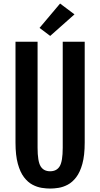

<svg xmlns="http://www.w3.org/2000/svg" viewBox="-20 -1073 575 1100"><path d="M267.1 7.3Q245.6 7.3 219 3.2Q192.4 -1 166 -14.9Q139.6 -28.8 117.7 -57.4Q95.7 -85.9 82.3 -134.3Q68.8 -182.6 68.8 -256.3V-834H195.3V-226.6Q195.3 -148.9 212.6 -120.4Q230 -91.8 267.1 -91.8Q304.7 -91.8 322 -120.4Q339.4 -148.9 339.4 -226.6V-834H465.3V-256.3Q465.3 -182.6 451.9 -134.3Q438.5 -85.9 416.5 -57.4Q394.5 -28.8 368.2 -14.9Q341.8 -1 315.4 3.2Q289.1 7.3 267.1 7.3ZM267.6 -867.2 206.5 -913.1 324.2 -1052.7 406.7 -990.7Z"/></svg>

Font: Fjalla One
Style: Regular
Weight: 400
Designer: Irina Smirnova, Eben Sorkin
Foundry: Sorkin Type
Version: Version 1.002; ttfautohint (v1.8.4.7-5d5b);gftools[0.9.25]